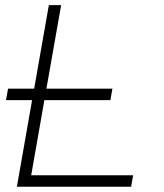

<svg xmlns="http://www.w3.org/2000/svg" viewBox="-20 -713 626 733"><path d="M2.9 -330.6H102.5L44.4 0H480.5L488.3 -43.9H99.1L149.4 -330.6H401.4L409.2 -374.5H157.2L213.4 -693.4H166.5L110.4 -374.5H10.7Z"/></svg>

Font: Cascadia Code PL ExtraLight
Style: Italic
Weight: 200
Italic angle: -10°
Monospace: yes
Designer: Aaron Bell
Foundry: Saja Typeworks
Version: Version 2404.023